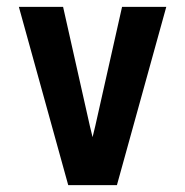

<svg xmlns="http://www.w3.org/2000/svg" viewBox="-20 -540 540 560"><path d="M179 0 35 -520H164L242 -173Q244 -165 246 -156.5Q248 -148 250 -140Q252 -148 254 -156.5Q256 -165 258 -173L336 -520H465L321 0Z"/></svg>

Font: Iosevka SS18 Extrabold
Style: Regular
Weight: 800
Monospace: yes
Designer: Belleve Invis
Foundry: Belleve Invis
Version: Version 25.1.1; ttfautohint (v1.8.4)